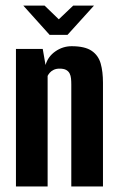

<svg xmlns="http://www.w3.org/2000/svg" viewBox="-20 -671 421 691"><path d="M37.4 0V-495H133.8L143.9 -437.1Q152.6 -467.5 179.3 -486.1Q206.1 -504.7 237.8 -504.7Q285.6 -504.7 309.9 -488.1Q334.2 -471.5 342.4 -442.2Q350.6 -412.9 350.6 -373.4V0H236.6V-366.4Q236.6 -378.2 235.6 -388.4Q234.6 -398.7 230.6 -406.6Q226.5 -414.6 218.1 -419.3Q209.7 -424 194.2 -424Q181.7 -424 172.8 -419.5Q163.9 -415 159 -409.1Q154 -403.2 151.4 -397.8V0ZM158.5 -545.6 63.9 -650.8H140.5L191.6 -601.5L243.4 -650.8H318.2L223 -545.6Z"/></svg>

Font: Alumni Sans SC Thin
Style: Regular
Weight: 100
Designer: Robert E. Leuschke
Foundry: Robert E. Leuschke
Version: Version 1.018